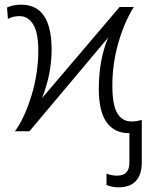

<svg xmlns="http://www.w3.org/2000/svg" viewBox="-20 -562 640 822"><path d="M587 -49V-2V134Q587 185 562 212.5Q537 240 488 240Q460 240 436 230V181Q456 190 482 190Q534 190 534 134V7L531 8Q470 8 436.5 -38.5Q403 -85 403 -181Q403 -306 443 -401L106 0H44Q86 -58 115 -153.5Q144 -249 144 -346Q144 -422 122 -457.5Q100 -493 64 -493Q35 -493 14 -481L10 -530Q36 -542 71 -542Q201 -542 201 -349Q201 -246 160 -142L492 -532H553Q513 -469 487 -379.5Q461 -290 461 -196Q461 -113 482 -77.5Q503 -42 543 -42Q566 -42 587 -49Z"/></svg>

Font: Noto Sans Mono UI Light
Style: Regular
Weight: 300
Monospace: yes
Designer: Monotype Design team
Foundry: Monotype Imaging Inc.
Version: Version 1.000